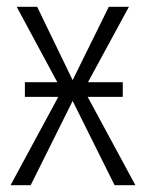

<svg xmlns="http://www.w3.org/2000/svg" viewBox="-20 -543 428 563"><path d="M237 -259 377 0H316L193 -247L70 0H11L151 -259H53V-302H148L29 -523H89L193 -308L299 -523H358L238 -302H340V-259Z"/></svg>

Font: Fira Sans Extra Condensed Light
Style: Regular
Weight: 300
Width: 1
Designer: Carrois Corporate & Edenspiekermann AG
Foundry: Carrois Corporate GbR & Edenspiekermann AG
Version: Version 4.203